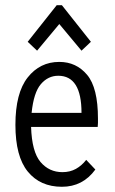

<svg xmlns="http://www.w3.org/2000/svg" viewBox="-20 -705 440 735"><path d="M217 10Q134 10 86.5 -48Q39 -106 39 -227Q39 -349 86 -408.5Q133 -468 207 -468Q272 -468 313.5 -418.5Q355 -369 355 -251Q355 -242 355 -234.5Q355 -227 354 -219H99Q102 -124 135 -85Q168 -46 219 -46Q248 -46 270.5 -58.5Q293 -71 310 -93L345 -56Q297 10 217 10ZM101 -273H292Q292 -415 203 -415Q164 -415 136.5 -383Q109 -351 101 -273ZM122 -511 86 -545 197 -685H217L328 -545L292 -511L207 -613Z"/></svg>

Font: Inconsolata Condensed
Style: Regular
Weight: 400
Width: 3
Monospace: yes
Designer: Raph Levien, Cyreal, Brenton Simpson
Foundry: Raph Levien, Cyreal, Google
Version: Version 3.000; ttfautohint (v1.8.2.53-6de2)